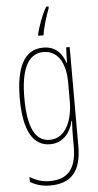

<svg xmlns="http://www.w3.org/2000/svg" viewBox="-65 -804 552 1084"><g transform="rotate(-5 211.0 -262.0)"><path d="M253 -756V-766H240C213 -721 193 -662 181 -616V-606H211C215 -646 239 -720 253 -756ZM202 -537C92 -537 46 -433 46 -262C46 -76 100 10 195 10C266 10 311 -43 326 -111H329C326 -70 326 -43 326 -12V35C326 163 275 217 175 217C130 217 98 205 62 184V212C95 232 132 242 175 242C297 242 352 173 352 35V-527H332L329 -440H326C311 -489 276 -537 202 -537ZM202 -512C291 -512 326 -426 326 -329V-221C326 -126 291 -15 195 -15C114 -15 72 -93 72 -262C72 -411 107 -512 202 -512Z"/></g></svg>

Font: Noto Sans Khmer UI ExtraCondensed Thin
Style: Regular
Weight: 100
Width: 2
Designer: Danh Hong and the Monotype Design Team
Foundry: Monotype Imaging Inc.
Version: Version 2.002